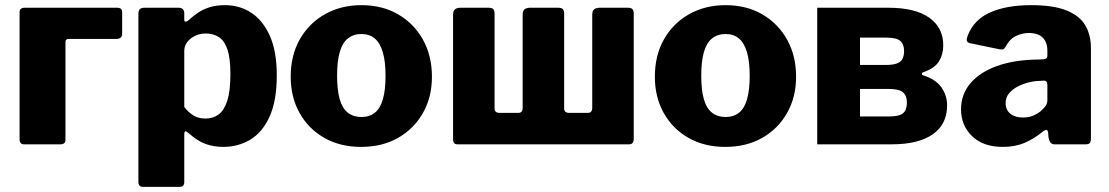

<svg xmlns="http://www.w3.org/2000/svg" viewBox="-20 -560 4303 745"><path d="M73 0Q56 0 56 -20V-513Q56 -530 76 -530H434Q454 -530 454 -513V-429Q454 -409 431 -409H246Q234 -409 234 -397V-17Q234 0 214 0Z M672 -530Q695 -530 695 -508V-483Q695 -476 700 -476Q705 -476 710 -480Q728 -497 748 -510.5Q768 -524 793.5 -532Q819 -540 853 -540Q910 -540 955 -510.5Q1000 -481 1027 -421Q1054 -361 1054 -268Q1054 -169 1026 -107.5Q998 -46 951 -18Q904 10 846 10Q809 10 777.5 -1.5Q746 -13 715 -41Q703 -51 699 -50.5Q695 -50 695 -36V146Q695 165 678 165H534Q517 165 517 145V-506Q517 -518 522 -524Q527 -530 542 -530H672ZM695 -145Q711 -124 730.5 -112Q750 -100 777 -100Q807 -100 828.5 -116Q850 -132 862 -169.5Q874 -207 874 -273Q874 -334 862.5 -368Q851 -402 829.5 -416Q808 -430 778 -430Q755 -430 736 -420.5Q717 -411 706 -396Q695 -381 695 -363V-145Z M1381 10Q1300 10 1238.5 -25Q1177 -60 1142.5 -121.5Q1108 -183 1108 -262Q1108 -346 1144 -408.5Q1180 -471 1242 -505.5Q1304 -540 1382 -540Q1464 -540 1525.5 -504Q1587 -468 1621.5 -405.5Q1656 -343 1656 -262Q1656 -183 1621 -121.5Q1586 -60 1524.5 -25Q1463 10 1381 10ZM1382 -106Q1414 -106 1435 -123Q1456 -140 1466 -176Q1476 -212 1476 -266Q1476 -321 1465.5 -357Q1455 -393 1434.5 -410.5Q1414 -428 1382 -428Q1351 -428 1329.5 -410.5Q1308 -393 1298 -357Q1288 -321 1288 -266Q1288 -211 1298 -175.5Q1308 -140 1329.5 -123Q1351 -106 1382 -106Z M1755 0Q1738 0 1738 -19V-503Q1738 -518 1745.5 -524Q1753 -530 1768 -530H1875Q1889 -530 1894 -524.5Q1899 -519 1899 -507V-139Q1899 -122 1919 -122H1991Q2008 -122 2008 -142V-503Q2008 -518 2015.5 -524Q2023 -530 2038 -530H2145Q2159 -530 2164 -524.5Q2169 -519 2169 -507V-139Q2169 -122 2189 -122H2261Q2278 -122 2278 -142V-503Q2278 -518 2285.5 -524Q2293 -530 2308 -530H2415Q2429 -530 2434 -524.5Q2439 -519 2439 -507V-21Q2439 0 2421 0Z M2794 10Q2713 10 2651.5 -25Q2590 -60 2555.5 -121.5Q2521 -183 2521 -262Q2521 -346 2557 -408.5Q2593 -471 2655 -505.5Q2717 -540 2795 -540Q2877 -540 2938.5 -504Q3000 -468 3034.5 -405.5Q3069 -343 3069 -262Q3069 -183 3034 -121.5Q2999 -60 2937.5 -25Q2876 10 2794 10ZM2795 -106Q2827 -106 2848 -123Q2869 -140 2879 -176Q2889 -212 2889 -266Q2889 -321 2878.5 -357Q2868 -393 2847.5 -410.5Q2827 -428 2795 -428Q2764 -428 2742.5 -410.5Q2721 -393 2711 -357Q2701 -321 2701 -266Q2701 -211 2711 -175.5Q2721 -140 2742.5 -123Q2764 -106 2795 -106Z M3151 0V-530H3426Q3531 -530 3585.5 -491.5Q3640 -453 3640 -384Q3640 -349 3623.5 -322Q3607 -295 3561 -279Q3557 -278 3557 -274Q3557 -270 3561 -268Q3610 -253 3632.5 -221.5Q3655 -190 3655 -151Q3655 -78 3599.5 -39Q3544 0 3440 0ZM3428 -108Q3470 -108 3484.5 -121Q3499 -134 3499 -162Q3499 -189 3483.5 -202Q3468 -215 3428 -215H3317V-108ZM3417 -308Q3444 -308 3459.5 -313.5Q3475 -319 3481.5 -331Q3488 -343 3488 -362Q3488 -388 3473.5 -401Q3459 -414 3420 -414H3317V-308Z M4022 -46Q3993 -22 3956 -6Q3919 10 3871 10Q3795 10 3752 -31.5Q3709 -73 3709 -136Q3709 -194 3745.5 -237Q3782 -280 3849 -304Q3916 -328 4008 -329L4029 -330Q4033 -330 4038.5 -332.5Q4044 -335 4044 -344V-363Q4044 -396 4026 -414Q4008 -432 3972 -432Q3947 -432 3922.5 -420.5Q3898 -409 3882 -379Q3878 -372 3874 -369.5Q3870 -367 3857 -369L3741 -393Q3735 -395 3732 -400Q3729 -405 3735 -422Q3759 -484 3822.5 -512Q3886 -540 3981 -540Q4069 -540 4119.5 -519Q4170 -498 4191.5 -461Q4213 -424 4213 -374V-25Q4213 -11 4209 -5.5Q4205 0 4192 0H4071Q4060 0 4054.5 -9.5Q4049 -19 4048 -31L4047 -46Q4044 -65 4022 -46ZM4044 -230Q4044 -248 4029 -247L4013 -246Q3995 -246 3972.5 -240.5Q3950 -235 3929.5 -224.5Q3909 -214 3895.5 -198Q3882 -182 3882 -160Q3882 -134 3900 -119Q3918 -104 3950 -104Q3972 -104 3988.5 -111Q4005 -118 4016 -127Q4028 -137 4036 -147.5Q4044 -158 4044 -171V-230Z"/></svg>

Font: Libre Franklin ExtraBold
Style: Regular
Weight: 800
Designer: Pablo Impallari, Rodrigo Fuenzalida, Nhung Nguyen
Foundry: Impallari Type
Version: Version 3.000